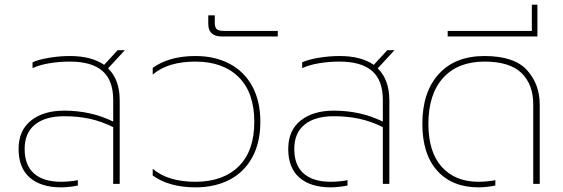

<svg xmlns="http://www.w3.org/2000/svg" viewBox="-20 -791 2422 826"><path d="M60 -150Q60 -230 113.5 -272.5Q167 -315 256 -315Q371 -315 467 -268V-361Q467 -446 420.5 -486Q374 -526 281 -526Q235 -526 193 -519Q151 -512 120 -498V-523Q146 -535 191.5 -542.5Q237 -550 281 -550Q373 -550 428 -512L486 -575H517L445 -497Q495 -448 495 -359V0H467V-244Q417 -269 366 -280Q315 -291 256 -291Q175 -291 130.5 -255Q86 -219 86 -150Q86 -80 126.5 -44.5Q167 -9 243 -9Q260 -9 281 -11Q302 -13 315 -16V7Q303 10 281.5 12.5Q260 15 243 15Q156 15 108 -27Q60 -69 60 -150Z M637 -36V-65Q702 -9 821 -9Q939 -9 1006.5 -75Q1074 -141 1074 -267Q1074 -393 1006.5 -459.5Q939 -526 821 -526Q702 -526 637 -470V-499Q708 -550 821 -550Q905 -550 968 -516.5Q1031 -483 1065.5 -419.5Q1100 -356 1100 -267Q1100 -178 1065.5 -114.5Q1031 -51 968 -18Q905 15 821 15Q708 15 637 -36Z M876 -688V-725H904V-693Q904 -673 912.5 -665.5Q921 -658 944 -658H1175V-634H935Q876 -634 876 -688Z M1220 -150Q1220 -230 1273.5 -272.5Q1327 -315 1416 -315Q1531 -315 1627 -268V-361Q1627 -446 1580.5 -486Q1534 -526 1441 -526Q1395 -526 1353 -519Q1311 -512 1280 -498V-523Q1306 -535 1351.5 -542.5Q1397 -550 1441 -550Q1533 -550 1588 -512L1646 -575H1677L1605 -497Q1655 -448 1655 -359V0H1627V-244Q1577 -269 1526 -280Q1475 -291 1416 -291Q1335 -291 1290.5 -255Q1246 -219 1246 -150Q1246 -80 1286.5 -44.5Q1327 -9 1403 -9Q1420 -9 1441 -11Q1462 -13 1475 -16V7Q1463 10 1441.5 12.5Q1420 15 1403 15Q1316 15 1268 -27Q1220 -69 1220 -150Z M1797 -258Q1797 -395 1867.5 -472.5Q1938 -550 2064 -550Q2192 -550 2247 -489.5Q2302 -429 2302 -341V0H2274V-342Q2274 -428 2223.5 -477Q2173 -526 2064 -526Q1950 -526 1886.5 -456Q1823 -386 1823 -258Q1823 -137 1880.5 -73Q1938 -9 2039 -9Q2056 -9 2077 -11Q2098 -13 2111 -16V7Q2099 10 2077.5 12.5Q2056 15 2039 15Q1926 15 1861.5 -56Q1797 -127 1797 -258Z M1906 -658H2268V-771H2292V-634H1906Z"/></svg>

Font: Prompt Thin
Style: Regular
Weight: 250
Designer: Katatrad Team
Foundry: CadsonDemak
Version: Version 1.001